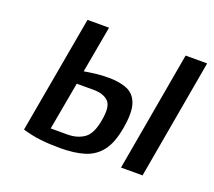

<svg xmlns="http://www.w3.org/2000/svg" viewBox="-93 -622 839 754"><g transform="rotate(20 326.5 -245.0)"><path d="M223 10Q178 10 140 5.5Q102 1 66 -10L153 -500H243L208 -305Q231 -309 255.5 -312Q280 -315 310 -315Q355 -315 386.5 -302Q418 -289 430.5 -253.5Q443 -218 431 -150Q420 -85 393.5 -50.5Q367 -16 325 -3Q283 10 223 10ZM475 0 563 -500H653L565 0ZM163 -50H233Q274 -50 302.5 -70Q331 -90 341 -150Q352 -210 331 -230Q310 -250 269 -250H199Z"/></g></svg>

Font: Cuprum
Style: Italic
Weight: 400
Italic angle: -10°
Designer: Jovanny Lemonad
Foundry: Jovanny Lemonad
Version: Version 3.000